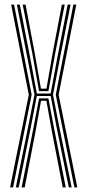

<svg xmlns="http://www.w3.org/2000/svg" viewBox="-20 -820 382 840"><path d="M49.2 0 104.2 -270.5 130.8 -405.5 99.5 -567.8 53.8 -800H66.5L110.2 -577L141.2 -410.8H201.5L232.5 -577L276 -800H288.8L242.8 -567.8L212 -405.5L238.2 -270.5L293.5 0H281L227.8 -261.8L201.8 -400H141L114.5 -261.8L62 0ZM74.5 0 124.5 -251.2 151 -389.5H191.8L218 -251.2L267.8 0H254.5L207.5 -242.5L183 -379H159.5L135 -242.5L88 0ZM24 0 106 -405.5 28.8 -800H41.5L118.5 -405.5L37.2 0ZM305.5 0 224 -405.5 301 -800H313.8L236.5 -405.5L318.2 0ZM150.8 -421.2 121.8 -583.8 79.2 -800H91.8L131.2 -591.2L159.2 -432H183.2L211 -591.2L250.8 -800H263.2L221 -583.8L191.8 -421.2Z"/></svg>

Font: Big Shoulders Inline Text Thin Light
Style: Regular
Weight: 300
Version: Version 2.002